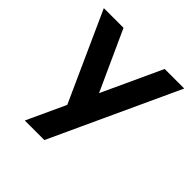

<svg xmlns="http://www.w3.org/2000/svg" viewBox="-184 -846 993 993"><g transform="rotate(45 312.0 -350.0)"><path d="M465 -700H608L285 0H142ZM20 -700H164L371 -245L289 -104Z"/></g></svg>

Font: Uncut Sans Variable
Style: Regular
Weight: 400
Designer: Kasper Nordkvist
Foundry: UNCUT.wtf
Version: Version 1.303;Glyphs 3.1.2 (3151)